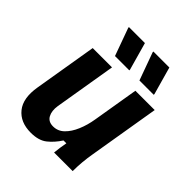

<svg xmlns="http://www.w3.org/2000/svg" viewBox="-199 -818 949 949"><g transform="rotate(45 275.0 -344.0)"><path d="M175.8 12.5Q102.5 12.5 64.6 -34.6Q26.7 -81.7 41.7 -170L96.7 -500H231.7L177.5 -175Q171.7 -137.5 185 -112.5Q198.3 -87.5 231.7 -87.5Q265 -87.5 289.6 -111.2Q314.2 -135 330.8 -174.2Q347.5 -213.3 355 -260L395 -500H530L468.3 -130Q462.5 -96.7 459.6 -65Q456.7 -33.3 456.7 0H326.7Q328.3 -16.7 331.2 -37.5Q334.2 -58.3 337.5 -75H317.5Q293.3 -37.5 262.1 -12.5Q230.8 12.5 175.8 12.5ZM202.5 -550 150 -695V-700H261.7L302.5 -555V-550ZM373.3 -550 320.8 -695V-700H432.5L473.3 -555V-550Z"/></g></svg>

Font: Familjen Grotesk
Style: Bold Italic
Weight: 700
Italic angle: -9.46201°
Designer: Anders Wikstroem, Jonas Baeckman, Matilda Gysing, Kristian Moeller
Foundry: Familjen STHLM AB
Version: Version 2.002; ttfautohint (v1.8.4.7-5d5b)